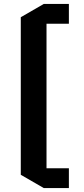

<svg xmlns="http://www.w3.org/2000/svg" viewBox="-20 -750 423 970"><path d="M215 -630V100H328V200H201L85 133V-663L201 -730H328V-630Z"/></svg>

Font: Quantico
Style: Bold
Weight: 700
Designer: Matt Desmond
Foundry: MADtype
Version: Version 2.002